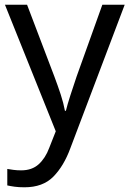

<svg xmlns="http://www.w3.org/2000/svg" viewBox="-20 -556 550 816"><path d="M1 -536H95L211 -231Q226 -191 238 -154.5Q250 -118 256 -85H260Q266 -110 279 -150.5Q292 -191 306 -232L415 -536H510L279 74Q251 150 206.5 195Q162 240 84 240Q60 240 42 237.5Q24 235 11 232V162Q22 164 37.5 166Q53 168 70 168Q116 168 144.5 142Q173 116 189 73L217 2Z"/></svg>

Font: Noto Sans Rejang
Style: Regular
Weight: 400
Designer: Monotype Design Team
Foundry: Monotype Imaging Inc.
Version: Version 2.001; ttfautohint (v1.8.4.7-5d5b)